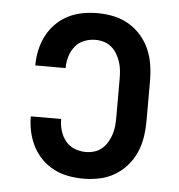

<svg xmlns="http://www.w3.org/2000/svg" viewBox="-45 -580 589 631"><g transform="rotate(5 250.0 -265.0)"><path d="M253 8Q228 8 203 3.5Q178 -1 155.5 -12.5Q133 -24 115 -42Q97 -60 85.5 -82.5Q74 -105 68.5 -129.5Q63 -154 63 -179Q63 -180 63 -180.5Q63 -181 63 -181H163Q163 -181 163 -180.5Q163 -180 163 -180Q163 -161 168.5 -142.5Q174 -124 186 -109Q198 -94 216 -87Q234 -80 253 -80Q267 -80 280.5 -84Q294 -88 305 -97Q316 -106 323.5 -118.5Q331 -131 335.5 -144.5Q340 -158 341.5 -172Q343 -186 343 -200V-330Q343 -344 341.5 -358Q340 -372 335.5 -385.5Q331 -399 323.5 -411.5Q316 -424 305 -433Q294 -442 280.5 -446Q267 -450 253 -450Q234 -450 216 -443Q198 -436 186 -421Q174 -406 168.5 -387.5Q163 -369 163 -350Q163 -350 163 -349.5Q163 -349 163 -349H63Q63 -349 63 -349.5Q63 -350 63 -351Q63 -376 68.5 -400.5Q74 -425 85.5 -447.5Q97 -470 115 -488Q133 -506 155.5 -517.5Q178 -529 203 -533.5Q228 -538 253 -538Q279 -538 305.5 -532.5Q332 -527 355 -513.5Q378 -500 396 -479.5Q414 -459 424.5 -434.5Q435 -410 439 -383.5Q443 -357 443 -330V-200Q443 -173 439 -146.5Q435 -120 424.5 -95.5Q414 -71 396 -50.5Q378 -30 355 -16.5Q332 -3 305.5 2.5Q279 8 253 8Z"/></g></svg>

Font: Iosevka Slab Semibold
Style: Regular
Weight: 600
Monospace: yes
Designer: Belleve Invis
Foundry: Belleve Invis
Version: Version 11.1.1; ttfautohint (v1.8.3)